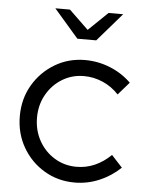

<svg xmlns="http://www.w3.org/2000/svg" viewBox="-52 -761 618 812"><g transform="rotate(5 256.5 -354.5)"><path d="M295 9Q224 9 166 -25.5Q108 -60 74 -119Q40 -178 40 -251Q40 -324 74 -382.5Q108 -441 166 -476Q224 -511 295 -511Q350 -511 401 -490.5Q452 -470 491 -432L444 -378Q414 -410 375.5 -426.5Q337 -443 296 -443Q245 -443 203.5 -417.5Q162 -392 137.5 -348.5Q113 -305 113 -251Q113 -197 137.5 -153Q162 -109 204 -83.5Q246 -58 297 -58Q338 -58 374.5 -74Q411 -90 443 -121L489 -71Q449 -33 399 -12Q349 9 295 9ZM212 -718 294 -639 376 -718H438L334 -598H254L150 -718Z"/></g></svg>

Font: Red Hat Display Variable
Style: Regular
Weight: 400
Designer: Pentagram, MCKL
Foundry: Pentagram, MCKL
Version: Version 1.021